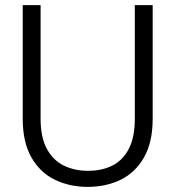

<svg xmlns="http://www.w3.org/2000/svg" viewBox="-20 -720 687 752"><path d="M323 12Q253 12 195 -16Q137 -44 103 -103.5Q69 -163 69 -255V-700H139V-255Q139 -183 163 -138Q187 -93 229 -72Q271 -51 325 -51Q380 -51 421 -72Q462 -93 485 -138Q508 -183 508 -255V-700H578V-255Q578 -163 544 -103.5Q510 -44 452.5 -16Q395 12 323 12Z"/></svg>

Font: DM Sans 12pt Light
Style: Regular
Weight: 300
Version: Version 4.004;gftools[0.9.30]